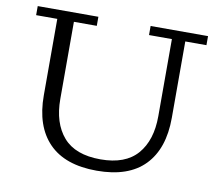

<svg xmlns="http://www.w3.org/2000/svg" viewBox="-77 -773 1001 876"><g transform="rotate(10 423.5 -335.5)"><path d="M424 11Q277 11 202 -66Q127 -143 127 -286V-640H29V-682H310V-640H204V-283Q204 -171 259.5 -107Q315 -43 432 -43Q547 -43 602.5 -107Q658 -171 658 -283V-640H552V-682H818V-640H720V-286Q720 -143 645.5 -66Q571 11 424 11Z"/></g></svg>

Font: Montagu Slab 16pt Light
Style: Regular
Weight: 300
Designer: Florian Karsten
Foundry: Florian Karsten
Version: Version 1.000; ttfautohint (v1.8.3)